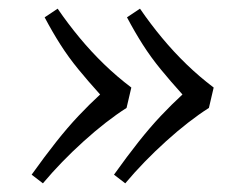

<svg xmlns="http://www.w3.org/2000/svg" viewBox="-20 -484 531 443"><path d="M53 -81Q83 -123 109.5 -156.5Q136 -190 161 -216.5Q186 -243 211 -266Q183 -297 160.5 -324.5Q138 -352 119.5 -381Q101 -410 83 -444L113 -464Q137 -429 164 -396.5Q191 -364 220.5 -335.5Q250 -307 283 -282L272 -235Q225 -205 173 -158Q121 -111 79 -61ZM243 -81Q273 -123 299.5 -156.5Q326 -190 351 -216.5Q376 -243 401 -266Q373 -297 350.5 -324.5Q328 -352 309.5 -381Q291 -410 273 -444L303 -464Q327 -429 354 -396.5Q381 -364 410.5 -335.5Q440 -307 473 -282L462 -235Q415 -205 363 -158Q311 -111 269 -61Z"/></svg>

Font: Literata 24pt Light
Style: Italic
Weight: 300
Italic angle: -2°
Designer: Latin by Veronika Burian and Jose Scaglione. Greek by Irene Vlachou. Cyrillic by Vera Evstafieva
Foundry: TypeTogether
Version: Version 3.103;gftools[0.9.29]